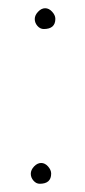

<svg xmlns="http://www.w3.org/2000/svg" viewBox="-20 -547 208 469"><path d="M105 -123Q105 -98.1 77.1 -98.1Q68.4 -98.1 61.8 -105.7Q55.2 -113.3 55.2 -122.6Q55.2 -131.8 63.2 -140.4Q71.3 -148.9 80.6 -148.9Q89.8 -148.9 97.4 -140.4Q105 -131.8 105 -123ZM115.2 -501Q115.2 -476.1 86.9 -476.1Q78.1 -476.1 71.5 -483.6Q64.9 -491.2 64.9 -500.5Q64.9 -509.8 73 -518.3Q81.1 -526.9 90.3 -526.9Q99.6 -526.9 107.4 -518.3Q115.2 -509.8 115.2 -501Z"/></svg>

Font: Amatic SC
Style: Regular
Weight: 400
Version: Version 1.004